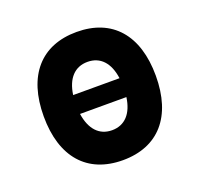

<svg xmlns="http://www.w3.org/2000/svg" viewBox="-100 -637 786 756"><g transform="rotate(-20 293.0 -258.5)"><path d="M293 9.8C441.9 9.8 527.8 -87.9 527.8 -258.8C527.8 -429.7 441.9 -527.3 293 -527.3C144 -527.3 58.1 -429.7 58.1 -258.8C58.1 -87.9 144 9.8 293 9.8ZM195.8 -298.3C205.1 -365.2 239.7 -401.9 293 -401.9C346.7 -401.9 380.9 -365.2 390.1 -298.3ZM293 -115.7C239.7 -115.7 205.6 -152.8 195.8 -219.2H390.1C380.9 -152.8 346.7 -115.7 293 -115.7Z"/></g></svg>

Font: Cascadia Mono NF
Style: Bold
Weight: 700
Monospace: yes
Designer: Aaron Bell
Foundry: Saja Typeworks
Version: Version 2404.023